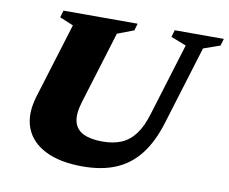

<svg xmlns="http://www.w3.org/2000/svg" viewBox="-77 -779 1063 892"><g transform="rotate(10 454.5 -333.0)"><path d="M310 -276.5Q293 -220 302.2 -184.2Q311.5 -148.5 345.5 -131.8Q379.5 -115 436 -115Q488 -115 525.8 -131.2Q563.5 -147.5 590.5 -184Q617.5 -220.5 635.5 -281L740 -621.5L668 -649.5L677.5 -682.5H909L899.5 -649.5L821.5 -622L706.5 -247.5Q679 -158.5 634 -100.2Q589 -42 522.8 -13.5Q456.5 15 364.5 15Q257.5 15 188.8 -19.8Q120 -54.5 96 -117.5Q72 -180.5 98 -267L207.5 -622.5L143 -649.5L152.5 -682.5H502.5L493 -649.5L415.5 -620Z"/></g></svg>

Font: Newsreader ExtraBold
Style: Italic
Weight: 800
Italic angle: -17°
Designer: Hugues Gentile
Foundry: Production Type
Version: Version 1.003